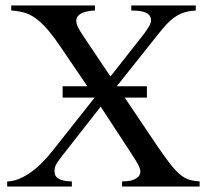

<svg xmlns="http://www.w3.org/2000/svg" viewBox="-20 -682 763 702"><path d="M426.3 0V-18.6Q435.1 -18.6 446.5 -19.8Q458 -21 468.3 -24.9Q478.5 -28.8 485.8 -35.9Q493.2 -43 493.2 -55.2Q493.2 -64.5 485.6 -79.1Q478 -93.8 460 -121.1L348.1 -292L208.5 -113.8Q198.7 -101.1 192.9 -92.8Q187 -84.5 184.1 -78.4Q181.2 -72.3 180.2 -67.1Q179.2 -62 179.2 -56.2Q179.2 -48.3 181.9 -41.7Q184.6 -35.2 191.7 -30.3Q198.7 -25.4 210.9 -22.2Q223.1 -19 242.7 -18.6V0H6.3V-18.6Q28.3 -19 50.3 -28.3Q72.3 -37.6 93.5 -52.7Q114.7 -67.9 134 -87.4Q153.3 -106.9 169.9 -127.9L326.2 -325.2H209V-366.7H299.3L196.3 -518.1Q170.4 -555.7 149.2 -579.3Q127.9 -603 107.7 -616.9Q87.4 -630.9 66.4 -636.5Q45.4 -642.1 21 -643.6V-662.1H327.1V-643.6Q318.8 -643.6 307.1 -641.8Q295.4 -640.1 284.7 -636.2Q273.9 -632.3 266.4 -624.8Q258.8 -617.2 258.8 -605.5Q258.8 -596.7 264.2 -584.7Q269.5 -572.8 281.7 -554.7L383.8 -402.3L501.5 -551.8Q516.6 -571.3 524.4 -584.7Q532.2 -598.1 532.2 -608.9Q531.7 -621.6 523.7 -628.7Q515.6 -635.7 504.4 -638.9Q493.2 -642.1 481 -642.8Q468.8 -643.6 460 -643.6V-662.1H695.8V-643.6Q668.5 -642.1 649.2 -635Q629.9 -627.9 613 -615Q596.2 -602.1 579.3 -582.3Q562.5 -562.5 541 -535.2L407.7 -367.7L408.2 -366.7H517.1V-325.2H436L550.3 -155.3Q580.1 -111.3 600.6 -84.7Q621.1 -58.1 638.4 -43.9Q655.8 -29.8 672.1 -24.9Q688.5 -20 710 -18.6V0Z"/></svg>

Font: Doulos SIL CyrE
Style: Regular
Weight: 400
Designer: Walt Agee, Victor Gaultney, Peter Martin, Debbi Hosken, Becca Hirsbrunner
Foundry: SIL International
Version: Version 5.000